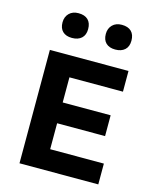

<svg xmlns="http://www.w3.org/2000/svg" viewBox="-130 -983 873 1071"><g transform="rotate(15 307.0 -447.0)"><path d="M188 -751Q153.3 -751 134.3 -769.3Q115.2 -787.6 115.2 -821.8Q115.2 -854 135.3 -874Q155.3 -894 189 -894Q225.1 -894 244.1 -875.5Q263.2 -856.9 263.2 -821.8Q263.2 -787.6 243.2 -769.3Q223.1 -751 188 -751ZM438 -751Q403.3 -751 384.3 -769.3Q365.2 -787.6 365.2 -821.8Q365.2 -854 385.3 -874Q405.3 -894 439 -894Q475.1 -894 494.1 -875.5Q513.2 -856.9 513.2 -821.8Q513.2 -787.6 493.2 -769.3Q473.1 -751 438 -751ZM86.9 -654.8H541V-535.2H231.9V-390.1H508.8V-270H231.9V-120.1H542V0H86.9Z"/></g></svg>

Font: IntelOne Mono Bold
Style: Regular
Weight: 700
Designer: Fred Shallcrass
Foundry: Frere-Jones Type LLC
Version: Version 1.200;hotconv 1.1.0;makeotfexe 2.6.0;FJTRelease1.2